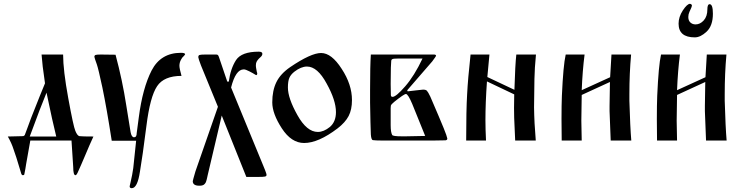

<svg xmlns="http://www.w3.org/2000/svg" viewBox="-20 -737 3898 1007"><path d="M355 0H139L117 124L113 149Q109 173 107.5 177.5Q106 182 100 182Q93 182 90 169L84 149Q64 81 51 46Q41 14 21 -21L102 -23Q108 -25 110 -29Q112 -33 122 -61Q132 -88 143 -118Q147 -130 189 -234L216 -300L204 -388L198 -451H311Q311 -369 338 -222Q365 -74 375 -51Q385 -26 396 -23Q412 -21 470 -21Q460 0 449.5 24.5Q439 49 426.5 78.5Q414 108 407 124L391 160Q382 182 376 182Q364 182 364 139ZM136 -21H275Q256 -101 253 -115Q247 -143 234 -204L224 -251Q194 -179 136 -21Z M694 1H566Q540 -167 517 -278Q496 -376 488 -399Q476 -432 475 -439Q475 -447 482 -449Q489 -451 509 -451L586 -450Q622 -316 642 -186L665 -44Q670 -17 683 -17Q697 -17 697 -39L708 -122Q728 -275 775 -367Q823 -460 929 -460Q951 -460 951 -452Q948 -447 942 -441Q936 -437 928.5 -422.5Q921 -408 921 -392Q921 -378 932 -339Q840 -339 804 -285Q767 -230 748 -77Q727 88 714 163Q701 250 671 250Q660 250 660 240L665 218Q674 180 679 144Q683 110 694 1Z M1123 -177Q1108 -213 1078.5 -285.5Q1049 -358 1034 -394Q1020 -431 1020 -437Q1020 -446 1026 -448.5Q1032 -451 1057 -451H1115Q1121 -451 1124 -447Q1127 -443 1132 -427Q1141 -401 1172 -309H1180Q1189 -377 1218 -422Q1247 -466 1337 -466Q1356 -466 1356 -455Q1356 -446 1347 -438Q1326 -420 1323 -405Q1322 -400 1322 -394Q1322 -386 1324 -376Q1326 -366 1327 -360L1329 -354Q1330 -343 1323 -343L1318 -346Q1312 -350 1304.5 -354Q1297 -358 1288.5 -362.5Q1280 -367 1272 -370Q1264 -373 1260 -373H1258Q1216 -373 1192 -278L1362 135Q1363 137 1370.5 156Q1378 175 1378 180Q1378 187 1370 189Q1362 191 1332 191H1272L1143 -131Q1120 -32 1069 183Q1068 187 1066.5 194.5Q1065 202 1064 205Q1063 208 1061.5 213.5Q1060 219 1058.5 221Q1057 223 1054.5 226.5Q1052 230 1049.5 231.5Q1047 233 1043.5 234.5Q1040 236 1035.5 236.5Q1031 237 1025 237Q991 237 991 213Q991 210 1005 162Z M1408 -200Q1408 -262 1429.5 -306Q1451 -350 1502 -385Q1611 -459 1664 -459Q1719 -459 1772 -376Q1826 -294 1826 -212Q1826 -162 1808.5 -128.5Q1791 -95 1751 -64Q1650 13 1575 13Q1508 13 1458 -64Q1408 -141 1408 -200ZM1490 -278Q1490 -222 1540 -133Q1589 -45 1647 -45Q1678 -45 1710 -71Q1742 -98 1742 -149Q1742 -211 1693 -299Q1645 -388 1590 -388Q1559 -388 1524 -361Q1505 -346 1497.5 -328.5Q1490 -311 1490 -278Z M1925 -451H2256Q2267 -451 2267 -444Q2267 -442 2247 -415L2117 -265Q2117 -265 2116 -260Q2116 -260 2119 -258Q2131 -259 2162 -263Q2193 -267 2199 -267Q2213 -267 2219 -261Q2225 -255 2237 -230Q2288 -112 2307 -65Q2324 -23 2326 -11Q2327 -3 2317 -1L2258 0H1980Q1952 0 1936 -2Q1927 -3 1925 -32Q1923 -78 1921 -198Q1921 -233 1921 -267Q1921 -391 1925 -451ZM2030 -382Q2029 -354 2029 -297Q2029 -253 2030 -239Q2030 -229 2039 -229Q2057 -229 2105 -284Q2153 -339 2196 -430H2069Q2043 -430 2038 -427Q2033 -425 2032 -419Q2031 -413 2030 -382ZM2029 -148V-81Q2029 -43 2037 -29Q2041 -22 2087 -22Q2090 -22 2097 -22Q2104 -22 2108 -22L2210 -24L2142 -192Q2120 -244 2109 -244Q2099 -244 2048 -203Q2032 -190 2030 -183Q2029 -179 2029 -170Q2029 -168 2029 -160.5Q2029 -153 2029 -148Z M2534 -310Q2526 -198 2526 -107Q2526 -60 2529 0H2425Q2425 -159 2430 -243Q2434 -323 2448 -451H2547Q2537 -349 2536 -333L2678 -266Q2682 -399 2688 -451H2791Q2784 -379 2783 -323Q2781 -221 2781 -174Q2782 -93 2790 0H2682Q2682 -17 2679 -68Q2676 -119 2676 -171Q2676 -204 2677 -242Z M3031 -239Q3031 -230 3030 -172Q3029 -114 3029 -104L3031 0H2926Q2925 -52 2925 -113Q2925 -187 2927 -235Q2934 -394 2947 -451H3046Q3035 -365 3031 -264L3180 -332Q3180 -342 3183.5 -390.5Q3187 -439 3187 -451H3290Q3281 -352 3281 -244Q3281 -224 3281 -208Q3285 -70 3291 0H3183Q3178 -110 3177 -154Q3177 -167 3177 -182Q3177 -207 3179 -307Z M3531 -239Q3531 -230 3530 -172Q3529 -114 3529 -104L3531 0H3426Q3425 -52 3425 -113Q3425 -187 3427 -235Q3434 -394 3447 -451H3546Q3535 -365 3531 -264L3680 -332Q3680 -342 3683.5 -390.5Q3687 -439 3687 -451H3790Q3781 -352 3781 -244Q3781 -224 3781 -208Q3785 -70 3791 0H3683Q3678 -110 3677 -154Q3677 -167 3677 -182Q3677 -207 3679 -307ZM3624 -541Q3539 -541 3539 -613Q3539 -648 3561 -682Q3584 -717 3599 -717Q3609 -715 3609 -707L3606 -697L3596 -675Q3590 -662 3590 -648Q3590 -629 3601 -619Q3612 -609 3628 -609Q3652 -609 3671 -630Q3690 -651 3690 -688Q3690 -715 3702 -715Q3719 -715 3719 -665Q3719 -602 3686 -571Q3654 -541 3624 -541Z"/></svg>

Font: Pochaevsk Unicode
Style: Normal
Weight: 400
Version: Version 1.1